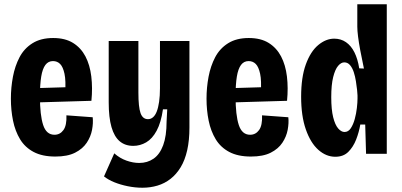

<svg xmlns="http://www.w3.org/2000/svg" viewBox="-20 -720 1882 899"><path d="M239 13Q178 13 137.5 -8.5Q97 -30 74 -68Q51 -106 41 -155Q31 -204 31 -258Q31 -310 40.5 -360.5Q50 -411 71.5 -452Q93 -493 132 -517.5Q171 -542 229 -542Q285 -542 322 -519Q359 -496 380 -456Q401 -416 407.5 -362Q414 -308 408 -248L137 -240V-307L303 -312L285 -285Q289 -342 282 -374.5Q275 -407 261.5 -420.5Q248 -434 228 -434Q206 -434 192.5 -416Q179 -398 173 -361.5Q167 -325 167 -268Q167 -181 182 -135Q197 -89 235 -89Q248 -89 258.5 -94.5Q269 -100 277 -111Q285 -122 288.5 -139.5Q292 -157 291 -180L414 -171Q417 -144 411 -112Q405 -80 386 -51.5Q367 -23 331.5 -5Q296 13 239 13Z M647 159Q613 159 578.5 152Q544 145 515.5 133.5Q487 122 467 106L515 -2Q541 21 572 32Q603 43 632 43Q670 43 699 23Q728 3 744 -40Q760 -83 760 -151L763 -208H743Q734 -146 713.5 -108Q693 -70 664.5 -53.5Q636 -37 604 -37Q566 -37 540.5 -58.5Q515 -80 502 -125Q489 -170 489 -241V-528H628V-286Q628 -219 638 -190.5Q648 -162 673 -162Q686 -162 696.5 -171Q707 -180 714 -198Q721 -216 725 -243.5Q729 -271 729 -307V-528H867V-123Q867 -63 856.5 -16.5Q846 30 826 63Q806 96 778.5 117.5Q751 139 717.5 149Q684 159 647 159Z M1155 13Q1094 13 1053.5 -8.5Q1013 -30 990 -68Q967 -106 957 -155Q947 -204 947 -258Q947 -310 956.5 -360.5Q966 -411 987.5 -452Q1009 -493 1048 -517.5Q1087 -542 1145 -542Q1201 -542 1238 -519Q1275 -496 1296 -456Q1317 -416 1323.5 -362Q1330 -308 1324 -248L1053 -240V-307L1219 -312L1201 -285Q1205 -342 1198 -374.5Q1191 -407 1177.5 -420.5Q1164 -434 1144 -434Q1122 -434 1108.5 -416Q1095 -398 1089 -361.5Q1083 -325 1083 -268Q1083 -181 1098 -135Q1113 -89 1151 -89Q1164 -89 1174.5 -94.5Q1185 -100 1193 -111Q1201 -122 1204.5 -139.5Q1208 -157 1207 -180L1330 -171Q1333 -144 1327 -112Q1321 -80 1302 -51.5Q1283 -23 1247.5 -5Q1212 13 1155 13Z M1550 14Q1507 14 1470.5 -18.5Q1434 -51 1412 -114Q1390 -177 1390 -267Q1390 -358 1412 -418.5Q1434 -479 1470 -509Q1506 -539 1545 -539Q1576 -539 1600 -522.5Q1624 -506 1639.5 -475Q1655 -444 1662 -400L1684 -399Q1674 -446 1667 -483.5Q1660 -521 1656.5 -549Q1653 -577 1653 -595V-700H1791V-266V0H1694L1690 -137H1667Q1661 -101 1647.5 -66.5Q1634 -32 1611 -9Q1588 14 1550 14ZM1593 -102Q1611 -102 1622.5 -119.5Q1634 -137 1641 -162.5Q1648 -188 1651 -214.5Q1654 -241 1654 -259V-273Q1654 -281 1652 -299Q1650 -317 1646.5 -339.5Q1643 -362 1636.5 -382Q1630 -402 1619 -415Q1608 -428 1592 -428Q1577 -428 1563 -411.5Q1549 -395 1540 -359Q1531 -323 1531 -265Q1531 -207 1540 -171Q1549 -135 1563.5 -118.5Q1578 -102 1593 -102Z"/></svg>

Font: Bricolage Grotesque Condensed
Style: Bold
Weight: 700
Width: 3
Designer: Mathieu Triay
Foundry: Atelier Triay
Version: Version 1.001;gftools[0.9.33.dev8+g029e19f]